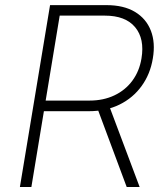

<svg xmlns="http://www.w3.org/2000/svg" viewBox="-20 -748 665 768"><path d="M59.6 0 180.2 -727.5H405.8Q475.1 -727.5 520 -700.4Q564.9 -673.3 583.5 -625.2Q602.1 -577.1 591.3 -514.2Q581.1 -451.7 546.6 -404.1Q512.2 -356.4 458.3 -329.8Q404.3 -303.2 335.4 -303.2H134.8L141.6 -345.7H338.4Q393.6 -345.7 437.5 -366.5Q481.4 -387.2 509.5 -425.3Q537.6 -463.4 545.9 -514.2Q559.1 -592.8 520.5 -639.2Q481.9 -685.5 399.4 -685.5H218.8L105.5 0ZM486.8 0 363.8 -330.1H414.6L538.6 0Z"/></svg>

Font: Inter ExtraLight
Style: Italic
Weight: 250
Italic angle: -9.3988°
Designer: Rasmus Andersson
Foundry: rsms
Version: Version 4.001;git-66647c0bb